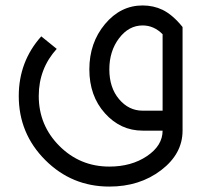

<svg xmlns="http://www.w3.org/2000/svg" viewBox="-20 -479 738 704"><path d="M576.2 -73.2V-353.5Q544.4 -385.7 502.9 -385.7Q452.1 -385.7 416.5 -338.6Q380.9 -291.5 380.9 -224.6Q380.9 -157.7 416.5 -115.5Q452.1 -73.2 502.9 -73.2ZM576.2 0H502.9Q421.9 0 364.7 -63.7Q307.6 -127.4 307.6 -224.6Q307.6 -321.8 364.7 -390.4Q421.9 -459 502.9 -459Q542.5 -459 576.2 -442.9Q613.8 -424.3 649.4 -379.9V0Q649.4 85 570.8 145Q492.2 205.1 380.9 205.1Q243.2 205.1 146 107.9Q48.8 10.7 48.8 -127Q48.8 -253.4 131.3 -345.7L188 -299.8Q122.1 -227.1 122.1 -127Q122.1 -19.5 197.8 56.2Q273.4 131.8 380.9 131.8Q461.9 131.8 519 93.3Q576.2 54.7 576.2 0Z"/></svg>

Font: Catrinity
Style: Regular
Weight: 400
Designer: Alexander Lange
Foundry: High-Logic / Made with FontCreator
Version: Version 2.090;May 20, 2024;FontCreator 15.0.0.2974 64-bit